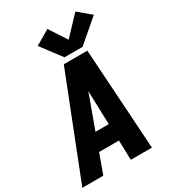

<svg xmlns="http://www.w3.org/2000/svg" viewBox="-255 -1101 1076 1214"><g transform="rotate(-30 283.0 -493.5)"><path d="M-22 0H131L183 -143H328L332 0H486L439 -735H267ZM227 -265 309 -490Q313 -501 316 -511Q317 -501 317 -490L324 -265ZM293 -771H425L588 -911L497 -987L371 -854L289 -980L182 -918Z"/></g></svg>

Font: Iosevka Sparkle Heavy Oblique
Style: Regular
Weight: 900
Italic angle: -9°
Designer: Belleve Invis
Foundry: Belleve Invis
Version: Version 4.5.0; ttfautohint (v1.8.3)